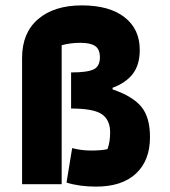

<svg xmlns="http://www.w3.org/2000/svg" viewBox="-20 -684 633 713"><path d="M227 -6 248 -134Q281 -125 319 -125Q355 -125 379 -130Q389 -156 389 -192Q389 -239 358 -260Q327 -281 244 -281V-415Q305 -415 328 -426.5Q351 -438 351 -471Q351 -501 333.5 -513Q316 -525 279 -525Q241 -525 209 -516V0H62V-469Q62 -562 121.5 -613Q181 -664 284 -664Q386 -664 442.5 -620Q499 -576 499 -499Q499 -443 473 -409.5Q447 -376 398 -358V-352Q472 -327 504.5 -288Q537 -249 537 -175Q537 -88 485 -39.5Q433 9 337 9Q275 9 227 -6Z"/></svg>

Font: Athiti
Style: Bold
Weight: 700
Designer: CadsonDemak Team
Foundry: CadsonDemak
Version: Version 1.033